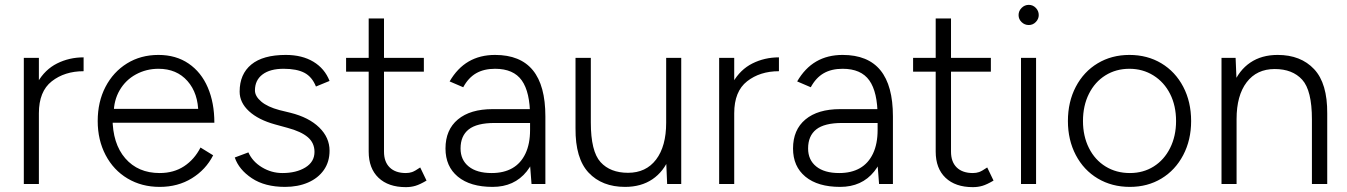

<svg xmlns="http://www.w3.org/2000/svg" viewBox="-20 -757 5543 790"><path d="M324 -521V-464Q246 -464 193 -422.5Q140 -381 140 -291L104 -284Q104 -365 134.5 -418Q165 -471 215 -496Q265 -521 324 -521ZM78 -519H140V0H78Z M382 -259Q382 -338 414 -399.5Q446 -461 502.5 -496Q559 -531 632 -531Q704 -531 756 -495.5Q808 -460 835 -397Q862 -334 862 -252H419L443 -272Q443 -166 495.5 -105.5Q548 -45 637 -45Q695 -45 737.5 -73Q780 -101 805 -150L857 -118Q827 -59 769.5 -23.5Q712 12 637 12Q563 12 505 -22.5Q447 -57 414.5 -119Q382 -181 382 -259ZM422 -309H822L796 -290Q796 -373 751.5 -423.5Q707 -474 632 -474Q582 -474 539.5 -451Q497 -428 472.5 -386Q448 -344 448 -291Z M946 -109 1002 -130Q1019 -92 1058 -68.5Q1097 -45 1142 -45Q1199 -45 1236.5 -68Q1274 -91 1274 -132Q1274 -169 1246.5 -192.5Q1219 -216 1163 -231L1112 -245Q1043 -264 1004.5 -299.5Q966 -335 966 -380Q966 -452 1014 -491.5Q1062 -531 1156 -531Q1223 -531 1269.5 -503Q1316 -475 1336 -424L1280 -401Q1264 -441 1232.5 -457.5Q1201 -474 1147 -474Q1091 -474 1060 -450.5Q1029 -427 1029 -385Q1029 -361 1055 -339Q1081 -317 1130 -304L1175 -293Q1251 -274 1293.5 -232.5Q1336 -191 1336 -137Q1336 -91 1312.5 -57.5Q1289 -24 1247.5 -6Q1206 12 1153 12Q1070 12 1016.5 -23.5Q963 -59 946 -109Z M1497 -133V-681H1560V-133Q1560 -91 1583.5 -68Q1607 -45 1650 -45Q1664 -45 1675.5 -49Q1687 -53 1709 -68L1735 -14Q1708 2 1689.5 7.5Q1671 13 1650 13Q1578 13 1537.5 -25.5Q1497 -64 1497 -133ZM1404 -519H1724V-462H1404Z M2161 -78V-278Q2161 -378 2127 -426Q2093 -474 2017 -474Q1971 -474 1939 -455.5Q1907 -437 1886 -398L1830 -422Q1862 -477 1908.5 -504Q1955 -531 2017 -531Q2121 -531 2172.5 -468Q2224 -405 2224 -278V0H2167ZM1813 -146Q1813 -223 1864 -265.5Q1915 -308 2007 -308H2162V-251H2015Q1942 -251 1908.5 -224.5Q1875 -198 1875 -146Q1875 -99 1908.5 -72Q1942 -45 2003 -45Q2053 -45 2088 -65Q2123 -85 2142 -125Q2161 -165 2161 -222H2198Q2198 -115 2147 -51.5Q2096 12 2007 12Q1915 12 1864 -30Q1813 -72 1813 -146Z M2721 -95V-519H2783V0H2725ZM2564 -46Q2638 -46 2679.5 -100.5Q2721 -155 2721 -252H2759Q2759 -169 2735 -110Q2711 -51 2664.5 -19.5Q2618 12 2552 12Q2457 12 2402 -46.5Q2347 -105 2348 -229V-253H2411Q2411 -134 2451 -90Q2491 -46 2564 -46ZM2348 -519H2411V-253H2348Z M3185 -521V-464Q3107 -464 3054 -422.5Q3001 -381 3001 -291L2965 -284Q2965 -365 2995.5 -418Q3026 -471 3076 -496Q3126 -521 3185 -521ZM2939 -519H3001V0H2939Z M3591 -78V-278Q3591 -378 3557 -426Q3523 -474 3447 -474Q3401 -474 3369 -455.5Q3337 -437 3316 -398L3260 -422Q3292 -477 3338.5 -504Q3385 -531 3447 -531Q3551 -531 3602.5 -468Q3654 -405 3654 -278V0H3597ZM3243 -146Q3243 -223 3294 -265.5Q3345 -308 3437 -308H3592V-251H3445Q3372 -251 3338.5 -224.5Q3305 -198 3305 -146Q3305 -99 3338.5 -72Q3372 -45 3433 -45Q3483 -45 3518 -65Q3553 -85 3572 -125Q3591 -165 3591 -222H3628Q3628 -115 3577 -51.5Q3526 12 3437 12Q3345 12 3294 -30Q3243 -72 3243 -146Z M3830 -133V-681H3893V-133Q3893 -91 3916.5 -68Q3940 -45 3983 -45Q3997 -45 4008.5 -49Q4020 -53 4042 -68L4068 -14Q4041 2 4022.5 7.5Q4004 13 3983 13Q3911 13 3870.5 -25.5Q3830 -64 3830 -133ZM3737 -519H4057V-462H3737Z M4181 -519H4243V0H4181ZM4171 -695Q4171 -712 4183.5 -724.5Q4196 -737 4213 -737Q4230 -737 4242 -724.5Q4254 -712 4254 -695Q4254 -679 4242 -666.5Q4230 -654 4213 -654Q4196 -654 4183.5 -666Q4171 -678 4171 -695Z M4374 -259Q4374 -338 4406.5 -400Q4439 -462 4496.5 -496.5Q4554 -531 4627 -531Q4701 -531 4758.5 -496.5Q4816 -462 4848.5 -400Q4881 -338 4881 -259Q4881 -181 4848.5 -119Q4816 -57 4759 -22.5Q4702 12 4629 12Q4555 12 4497 -22.5Q4439 -57 4406.5 -119Q4374 -181 4374 -259ZM4819 -259Q4819 -322 4794.5 -370.5Q4770 -419 4726 -446.5Q4682 -474 4627 -474Q4572 -474 4528.5 -447Q4485 -420 4460.5 -371Q4436 -322 4436 -259Q4436 -197 4460.5 -148Q4485 -99 4529 -72Q4573 -45 4629 -45Q4684 -45 4727 -72Q4770 -99 4794.5 -148Q4819 -197 4819 -259Z M5006 -519H5064L5068 -423V0H5006ZM5378 -266H5441V0H5378ZM5225 -473Q5151 -473 5109.5 -418.5Q5068 -364 5068 -267H5030Q5030 -350 5054 -409Q5078 -468 5124.5 -499.5Q5171 -531 5237 -531Q5332 -531 5387 -472.5Q5442 -414 5441 -290V-266H5378Q5378 -385 5338 -429Q5298 -473 5225 -473Z"/></svg>

Font: 寒蝉端黑体 Light
Style: Regular
Weight: 300
Designer: ChillDuanSans {Warren2060}; 
Source Han Sans {Ryoko NISHIZUKA 西塚涼子 (kana, bopomofo & ideographs); Paul D. Hunt (Latin, G
Foundry: ChillType&Adobe
Version: Version 1.300;Glyphs 3.3 (3306)